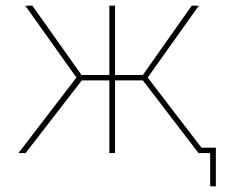

<svg xmlns="http://www.w3.org/2000/svg" viewBox="-20 -539 815 676"><path d="M720 117V0H679V-19H740V117ZM45 0 249 -266 69 -519H94L267 -275H365V-519H385V-275H483L655 -519H680L500 -266L704 0H679L483 -256H385V0H365V-256H268L70 0Z"/></svg>

Font: Raleway Thin
Style: Regular
Weight: 100
Designer: Matt McInerney, Pablo Impallari, Rodrigo Fuenzalida
Foundry: Matt McInerney, Pablo Impallari, Rodrigo Fuenzalida
Version: Version 4.026